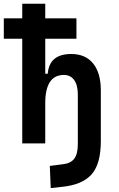

<svg xmlns="http://www.w3.org/2000/svg" viewBox="-20 -752 626 1007"><path d="M96.7 0V-548.8H0V-655.8H96.7V-732.4H217.3V-655.8H380.9V-548.8H217.3V-365.2H230.5Q238.3 -468.8 354 -468.8Q428.2 -468.8 468.5 -418.9Q508.8 -369.1 508.8 -278.3V-11.7Q508.8 109.4 459 164.1Q409.2 218.8 299.8 228.5L246.1 234.4L241.2 118.2L309.6 109.4Q350.6 105 369.4 80.3Q388.2 55.7 388.2 3.9V-256.3Q388.2 -305.7 368.9 -332.3Q349.6 -358.9 314.9 -358.9Q217.3 -358.9 217.3 -210.4V0Z"/></svg>

Font: Cascadia Mono PL SemiBold
Style: Regular
Weight: 600
Monospace: yes
Designer: Aaron Bell
Foundry: Saja Typeworks
Version: Version 2404.023; ttfautohint (v1.8.4)